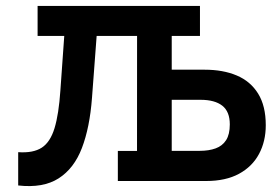

<svg xmlns="http://www.w3.org/2000/svg" viewBox="-20 -609 943 646"><path d="M668.5 -374.5Q730.5 -374.5 776.6 -355Q822.8 -335.5 848.5 -294Q874.2 -252.5 874.2 -187.8Q874.2 -133.5 851.5 -91Q828.8 -48.5 784.1 -24.2Q739.5 0 673.5 0H376.5V-101.2H441L441.2 -488.2H305.2L289.5 -279.5Q282 -180 255.6 -111Q229.2 -42 177.1 -8.8Q125 24.5 41.2 15V-97Q91.5 -93.5 120.4 -112.1Q149.2 -130.8 163.5 -177.8Q177.8 -224.8 183.2 -305L196.2 -488.2H106.5V-589H652.8V-488.2H557.8V-374.5ZM652.2 -101.5Q683 -101.5 705.6 -109.8Q728.2 -118 740.8 -137.5Q753.2 -157 753.2 -190.5Q753.2 -233.5 727.9 -253.4Q702.5 -273.2 654.8 -273.2H557.8V-101.5Z"/></svg>

Font: Podkova VF Beta
Style: Regular
Weight: 400
Designer: Ilya Yudin
Foundry: Cyreal (www.cyreal.org)
Version: Version 2.100